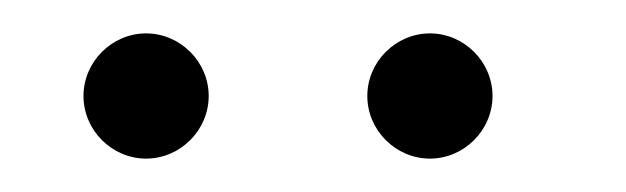

<svg xmlns="http://www.w3.org/2000/svg" viewBox="-20 -845 375 115"><path d="M67.5 -750C88 -750 105 -767 105 -787.5C105 -808 88 -825 67.5 -825C47 -825 30 -808 30 -787.5C30 -767 47 -750 67.5 -750ZM237.5 -750C258 -750 275 -767 275 -787.5C275 -808 258 -825 237.5 -825C217 -825 200 -808 200 -787.5C200 -767 217 -750 237.5 -750Z"/></svg>

Font: Picaflor 24 pt
Style: Regular
Weight: 400
Designer: Ariel Martín Pérez
Foundry: Tunera Type Foundry
Version: Version 1.000;hotconv 1.0.109;makeotfexe 2.5.65596